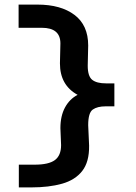

<svg xmlns="http://www.w3.org/2000/svg" viewBox="-20 -733 590 836"><path d="M116 83H62V-16H131Q192 -16 219 -36Q246 -56 246 -101L243 -175Q243 -228 263 -265Q283 -302 318 -320Q241 -362 241 -457L243 -544Q243 -612 162 -612H61V-713H143Q245 -713 304.5 -668Q364 -623 364 -535L362 -447Q362 -401 381.5 -385.5Q401 -370 441 -370H478V-270H440Q404 -270 384 -256Q364 -242 364 -188L368 -99Q369 -28 338 11.5Q307 51 250 67Q193 83 116 83Z"/></svg>

Font: Inconsolata SemiExpanded ExtraBold
Style: Regular
Weight: 800
Width: 6
Monospace: yes
Designer: Raph Levien, Cyreal, Brenton Simpson
Foundry: Raph Levien, Cyreal, Google
Version: Version 3.001; ttfautohint (v1.8.2.53-6de2)